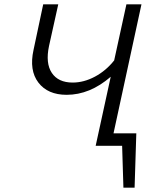

<svg xmlns="http://www.w3.org/2000/svg" viewBox="-20 -678 727 893"><path d="M508 -58H614L606 195H554L548 0H425L495 -321Q398 -237 290 -237Q202 -237 158.5 -294Q115 -351 136 -446L181 -658H251L208 -464Q191 -384 221 -339Q251 -294 318 -294Q370 -294 421.5 -321.5Q473 -349 511 -397L568 -658H638Z"/></svg>

Font: EauTestInfant
Style: Italic
Weight: 400
Italic angle: -12°
Designer: Christian Thalmann (Catharsis Fonts)
Version: Version 0.001;PS 000.001;hotconv 1.0.88;makeotf.lib2.5.64775